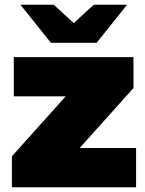

<svg xmlns="http://www.w3.org/2000/svg" viewBox="-20 -787 610 807"><path d="M552 0H30V-130L256 -382H38V-547H541V-417L315 -165H552ZM386 -607H194L66 -767H206L290 -690L374 -767H514Z"/></svg>

Font: Montserrat-Alt1 Black
Style: Regular
Weight: 900
Designer: Differentunic
Foundry: Differentunic
Version: Version 7.222